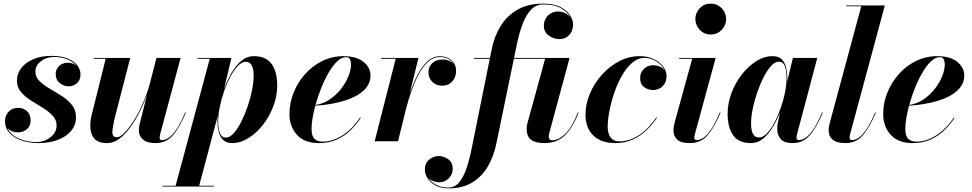

<svg xmlns="http://www.w3.org/2000/svg" viewBox="-20 -780 5366 1060"><path d="M399.5 -132Q399.5 -89 372.2 -57Q345 -25 298.2 -7.5Q251.5 10 193 10Q140 10 98 -4.8Q56 -19.5 31.8 -46.8Q7.5 -74 7.5 -111.5Q7.5 -141.5 27.2 -163Q47 -184.5 80 -184.5Q110 -184.5 129.5 -165.8Q149 -147 149 -115.5Q149 -83 128.2 -66.2Q107.5 -49.5 79.5 -49.5Q40.5 -49.5 21 -74.5Q37 -36 82.8 -15.8Q128.5 4.5 182.5 4.5Q209 4.5 234.2 -7.2Q259.5 -19 276 -39.5Q292.5 -60 292.5 -86.5Q292.5 -118.5 270.2 -142Q248 -165.5 215.5 -185.2Q183 -205 150.5 -225.5Q118 -246 95.8 -272Q73.5 -298 73.5 -334.5Q73.5 -373 97.2 -404Q121 -435 163.8 -453.2Q206.5 -471.5 264 -471.5Q320.5 -471.5 356 -456Q391.5 -440.5 408 -417.2Q424.5 -394 424.5 -370.5Q424.5 -337.5 404.8 -320.5Q385 -303.5 359.5 -303.5Q332 -303.5 309.8 -321.5Q287.5 -339.5 287.5 -371.5Q287.5 -397.5 306 -415.5Q324.5 -433.5 354.5 -433.5Q382 -433.5 401 -418Q384 -438.5 352.2 -452Q320.5 -465.5 276.5 -465.5Q236.5 -465.5 206 -442.2Q175.5 -419 175.5 -385Q175.5 -354.5 198.2 -332.2Q221 -310 254.2 -290.8Q287.5 -271.5 321 -250.2Q354.5 -229 377 -200.8Q399.5 -172.5 399.5 -132Z M699 -460 617 -143Q602 -84 600.5 -53Q599 -22 625.5 -22Q641.5 -22 665.2 -45.2Q689 -68.5 715.5 -109.2Q742 -150 766.2 -203.5Q790.5 -257 807 -317L843.5 -460H977L863.5 -36.5Q861.5 -28.5 861.5 -20Q861.5 -6.5 874.5 -6.5Q891 -6.5 910.5 -18.8Q930 -31 953 -64Q976 -97 1002.5 -159.5L1006.5 -158.5Q971.5 -75.5 934.2 -32.8Q897 10 839 10Q790.5 10 768.5 -10.2Q746.5 -30.5 746.5 -61.5Q746.5 -69 748 -79Q749.5 -89 751.5 -97.5L791.5 -256Q774.5 -208.5 750.5 -161.2Q726.5 -114 698 -75.2Q669.5 -36.5 637.5 -13.2Q605.5 10 572.5 10Q507.5 10 489 -32.8Q470.5 -75.5 485 -141L563.5 -455.5H498V-460Z M1180.5 -111Q1180.5 -124.5 1182.5 -141.5L1079.5 245.5H1161V250H876V245.5H949.5L1138 -455.5H1071V-460H1257.5L1216.5 -287Q1233 -334 1257 -375.8Q1281 -417.5 1312 -443.8Q1343 -470 1380.5 -470Q1449.5 -470 1480 -426.2Q1510.5 -382.5 1510.5 -307.5Q1510.5 -250 1489.2 -193.8Q1468 -137.5 1432.2 -91.5Q1396.5 -45.5 1352.2 -17.8Q1308 10 1262 10Q1230 10 1212.5 -6.8Q1195 -23.5 1187.8 -51Q1180.5 -78.5 1180.5 -111ZM1184.5 -109Q1184.5 -70 1194.2 -45.2Q1204 -20.5 1228 -20.5Q1248.5 -20.5 1270 -44.2Q1291.5 -68 1311.2 -106.8Q1331 -145.5 1346.8 -191.2Q1362.5 -237 1371.5 -282.5Q1380.5 -328 1380.5 -364Q1380.5 -398.5 1369.8 -418.8Q1359 -439 1337 -439Q1316 -439 1294.2 -417Q1272.5 -395 1252.8 -358.5Q1233 -322 1217.8 -278.2Q1202.5 -234.5 1193.5 -190.2Q1184.5 -146 1184.5 -109Z M1700 -69Q1700 -28 1716.8 -13Q1733.5 2 1760.5 2Q1817 2 1871.5 -33.2Q1926 -68.5 1968.5 -131.5L1972 -129.5Q1949 -94 1916.5 -62Q1884 -30 1840.5 -10Q1797 10 1741 10Q1660 10 1619 -36.2Q1578 -82.5 1578 -150Q1578 -211.5 1601 -268.8Q1624 -326 1664.8 -371.5Q1705.5 -417 1759.8 -443.5Q1814 -470 1876 -470Q1947 -470 1986.2 -439Q2025.5 -408 2025.5 -363Q2025.5 -315.5 1987.5 -280.2Q1949.5 -245 1881 -223.8Q1812.5 -202.5 1720.5 -196.5Q1711 -160.5 1705.5 -127.5Q1700 -94.5 1700 -69ZM1890.5 -464.5Q1866 -464.5 1841.5 -441.2Q1817 -418 1794.5 -379.2Q1772 -340.5 1753.2 -293.8Q1734.5 -247 1722 -200.5Q1764.5 -207 1800.5 -231.2Q1836.5 -255.5 1863 -289.5Q1889.5 -323.5 1903.8 -359.5Q1918 -395.5 1918 -425Q1918 -440.5 1912.2 -452.5Q1906.5 -464.5 1890.5 -464.5Z M2164.5 -455.5H2084V-460H2290L2241.5 -262Q2259 -314 2282.5 -361.5Q2306 -409 2337.2 -439.2Q2368.5 -469.5 2408.5 -469.5Q2448 -469.5 2473 -446.8Q2498 -424 2498 -388Q2498 -354 2476.8 -330.5Q2455.5 -307 2421.5 -307Q2388.5 -307 2367 -327.8Q2345.5 -348.5 2345.5 -381Q2345.5 -412.5 2367.2 -432Q2389 -451.5 2422 -451.5Q2462.5 -451.5 2483.5 -426Q2461.5 -465 2408.5 -465Q2371.5 -465 2342.2 -438Q2313 -411 2290.5 -368Q2268 -325 2251 -276Q2234 -227 2222.5 -182.5L2177.5 0H2048.5Z M3174 -158Q3142.5 -75.5 3098.8 -32.8Q3055 10 2986 10Q2935.5 10 2911.5 -8.5Q2887.5 -27 2887.5 -70.5Q2887.5 -74.5 2888.2 -82Q2889 -89.5 2890.5 -95L2989.5 -455.5H2817L2720.5 11.5Q2706 83 2673.2 139Q2640.5 195 2587 227.5Q2533.5 260 2456 260Q2415.5 260 2386.2 244.5Q2357 229 2341.2 205.5Q2325.5 182 2325.5 157Q2325.5 121 2349.2 101.2Q2373 81.5 2403.5 81.5Q2429.5 81.5 2454.5 99Q2479.5 116.5 2479.5 152Q2479.5 182.5 2457.8 204.5Q2436 226.5 2404.5 226.5Q2388.5 226.5 2372.2 220.2Q2356 214 2344.5 202Q2359 224.5 2387.8 240Q2416.5 255.5 2455.5 255.5Q2491 255.5 2515 226.8Q2539 198 2555.5 149Q2572 100 2584 40L2684 -455.5H2597.5V-460H2685L2695.5 -511.5Q2709.5 -581 2744.5 -637.2Q2779.5 -693.5 2837.5 -726.8Q2895.5 -760 2978 -760Q3040 -760 3076.2 -740.2Q3112.5 -720.5 3128.2 -693.8Q3144 -667 3144 -646Q3144 -609.5 3122.8 -586.8Q3101.5 -564 3067.5 -564Q3037.5 -564 3010 -583.5Q2982.5 -603 2982.5 -638.5Q2982.5 -670.5 3004.8 -693.5Q3027 -716.5 3060.5 -716.5Q3079.5 -716.5 3098 -708.2Q3116.5 -700 3128.5 -685.5Q3114 -712.5 3077.8 -734Q3041.5 -755.5 2978.5 -755.5Q2939.5 -755.5 2912 -726.8Q2884.5 -698 2865.8 -649Q2847 -600 2834.5 -540L2818 -460H3124.5L3012 -43.5Q3009.5 -33.5 3009.5 -25Q3009.5 -17 3014 -11.2Q3018.5 -5.5 3028 -5.5Q3065 -5.5 3102.8 -43.2Q3140.5 -81 3170 -159.5Z M3607 -129.5Q3583.5 -94.5 3551 -62.5Q3518.5 -30.5 3475 -10.2Q3431.5 10 3376 10Q3298.5 10 3255.5 -32Q3212.5 -74 3212.5 -147Q3212.5 -204.5 3236.2 -261.8Q3260 -319 3301.8 -366Q3343.5 -413 3397.5 -441.5Q3451.5 -470 3511.5 -470Q3556.5 -470 3589.8 -453.8Q3623 -437.5 3641.5 -412.2Q3660 -387 3660 -360Q3660 -326 3638.8 -304.5Q3617.5 -283 3586 -283Q3558 -283 3536 -299.2Q3514 -315.5 3514 -349Q3514 -379 3534.8 -399.5Q3555.5 -420 3586 -420Q3603.5 -420 3620.2 -413.5Q3637 -407 3647.5 -394Q3634 -422 3603.5 -441.2Q3573 -460.5 3539 -460.5Q3501.5 -460.5 3469.8 -433Q3438 -405.5 3413 -361.5Q3388 -317.5 3370.8 -266Q3353.5 -214.5 3344.2 -165.5Q3335 -116.5 3335 -80Q3335 -42.5 3351.2 -21Q3367.5 0.5 3398.5 0.5Q3442.5 0.5 3480.5 -18.2Q3518.5 -37 3549.5 -67.2Q3580.5 -97.5 3603.5 -132Z M3819 -675Q3819 -709 3843.2 -734.5Q3867.5 -760 3903.5 -760Q3939.5 -760 3964.2 -734.5Q3989 -709 3989 -675Q3989 -641 3964.2 -615.2Q3939.5 -589.5 3903.5 -589.5Q3867.5 -589.5 3843.2 -615.2Q3819 -641 3819 -675ZM3958.5 -158.5Q3923 -75.5 3886 -32.8Q3849 10 3788 10Q3740 10 3719 -9Q3698 -28 3698 -60Q3698 -73 3700.8 -85.8Q3703.5 -98.5 3705.5 -107L3801.5 -455.5H3729.5V-460H3931L3815.5 -36.5Q3813 -29 3813 -21Q3813 -6.5 3826.5 -6.5Q3843 -6.5 3862.5 -18.8Q3882 -31 3904.8 -64Q3927.5 -97 3954 -159.5Z M4326.5 -349Q4326.5 -340.5 4326 -330L4357.5 -460H4492L4379.5 -36Q4377.5 -28 4377.5 -20.5Q4377.5 -6.5 4391 -6.5Q4407 -6.5 4426.5 -18.8Q4446 -31 4469 -64Q4492 -97 4518.5 -159.5L4522.5 -158.5Q4487.5 -75.5 4450.2 -32.8Q4413 10 4354.5 10Q4310.5 10 4290.8 -11.5Q4271 -33 4271 -67.5Q4271 -77.5 4271.8 -85Q4272.5 -92.5 4273.5 -97.5L4286 -159.5Q4269 -115.5 4245.5 -76.8Q4222 -38 4192.2 -14Q4162.5 10 4126.5 10Q4057.5 10 4027.2 -33.8Q3997 -77.5 3997 -152.5Q3997 -210 4018.2 -266.2Q4039.5 -322.5 4075.2 -368.5Q4111 -414.5 4155.2 -442.2Q4199.5 -470 4245.5 -470Q4277.5 -470 4295 -453.2Q4312.5 -436.5 4319.5 -409Q4326.5 -381.5 4326.5 -349ZM4322.5 -351Q4322.5 -390 4313 -414.8Q4303.5 -439.5 4279 -439.5Q4258.5 -439.5 4237 -416Q4215.5 -392.5 4195.8 -353.8Q4176 -315 4160.2 -269.2Q4144.5 -223.5 4135.5 -178.8Q4126.5 -134 4126.5 -98.5Q4126.5 -21 4170 -21Q4191.5 -21 4213.2 -43Q4235 -65 4254.5 -101.5Q4274 -138 4289.5 -181.8Q4305 -225.5 4313.8 -269.8Q4322.5 -314 4322.5 -351Z M4815.5 -158.5Q4780.5 -75.5 4743.2 -32.8Q4706 10 4647 10Q4598.5 10 4576.8 -9Q4555 -28 4555 -60Q4555 -74 4557.8 -86.8Q4560.5 -99.5 4562.5 -107L4735 -745.5H4651.5V-750H4865L4672.5 -36Q4670.5 -28 4670.5 -20.5Q4670.5 -6.5 4684 -6.5Q4700 -6.5 4719.5 -18.8Q4739 -31 4762 -64Q4785 -97 4811.5 -159.5Z M4978 -69Q4978 -28 4994.8 -13Q5011.5 2 5038.5 2Q5095 2 5149.5 -33.2Q5204 -68.5 5246.5 -131.5L5250 -129.5Q5227 -94 5194.5 -62Q5162 -30 5118.5 -10Q5075 10 5019 10Q4938 10 4897 -36.2Q4856 -82.5 4856 -150Q4856 -211.5 4879 -268.8Q4902 -326 4942.8 -371.5Q4983.5 -417 5037.8 -443.5Q5092 -470 5154 -470Q5225 -470 5264.2 -439Q5303.5 -408 5303.5 -363Q5303.5 -315.5 5265.5 -280.2Q5227.5 -245 5159 -223.8Q5090.5 -202.5 4998.5 -196.5Q4989 -160.5 4983.5 -127.5Q4978 -94.5 4978 -69ZM5168.5 -464.5Q5144 -464.5 5119.5 -441.2Q5095 -418 5072.5 -379.2Q5050 -340.5 5031.2 -293.8Q5012.5 -247 5000 -200.5Q5042.5 -207 5078.5 -231.2Q5114.5 -255.5 5141 -289.5Q5167.5 -323.5 5181.8 -359.5Q5196 -395.5 5196 -425Q5196 -440.5 5190.2 -452.5Q5184.5 -464.5 5168.5 -464.5Z"/></svg>

Font: Bodoni* 36pt
Style: Bold Italic
Weight: 700
Italic angle: -13°
Version: Version 2.3